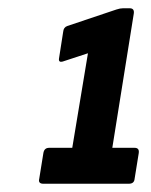

<svg xmlns="http://www.w3.org/2000/svg" viewBox="-20 -791 366 465"><path d="M85 -346Q72 -346 75 -358L85 -420Q87 -433 99 -433H155L193 -662L132 -642Q121 -639 123 -650L133 -714Q134 -725 143 -728L262 -768Q271 -771 278 -771H294Q306 -771 304 -758L252 -433H306Q318 -433 316 -420L306 -358Q305 -346 292 -346Z"/></svg>

Font: Sofia Sans Extra Condensed ExtraBold
Style: Italic
Weight: 800
Italic angle: -9°
Designer: Botio Nikoltchev, Ani Petrova
Foundry: lettersoup
Version: Version 4.101; ttfautohint (v1.8.4.7-5d5b)